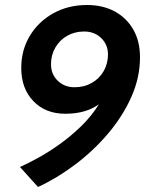

<svg xmlns="http://www.w3.org/2000/svg" viewBox="-20 -734 624 768"><path d="M328 -714Q391 -714 438.5 -688.5Q486 -663 513 -616Q540 -569 540 -505Q540 -424 505.5 -346.5Q471 -269 412.5 -200Q354 -131 281 -76Q208 -21 132 14L60 -66Q89 -79 130.5 -101.5Q172 -124 217 -156Q262 -188 303.5 -228Q345 -268 374.5 -315Q404 -362 414 -415L438 -375Q405 -332 357.5 -305.5Q310 -279 241 -279Q162 -279 113.5 -329.5Q65 -380 65 -462Q65 -534 99.5 -591Q134 -648 193.5 -681Q253 -714 328 -714ZM317 -608Q279 -608 249 -591Q219 -574 201.5 -544Q184 -514 184 -477Q184 -437 211 -411Q238 -385 278 -385Q317 -385 347.5 -402.5Q378 -420 395 -450Q412 -480 412 -518Q411 -557 384 -582.5Q357 -608 317 -608Z"/></svg>

Font: Cabin VF Beta
Style: Italic
Weight: 400
Italic angle: -7°
Designer: Pablo Impallari
Foundry: Pablo Impallari. http://www.impallari.com Igino Marini. http://www.ikern.com
Version: Version 2.300